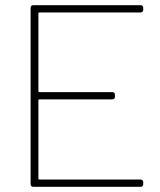

<svg xmlns="http://www.w3.org/2000/svg" viewBox="-20 -720 616 740"><path d="M532 -682V-690C532 -696 528 -700 522 -700H108C102 -700 98 -696 98 -690V-10C98 -4 102 0 108 0H522C528 0 532 -4 532 -10V-18C532 -24 528 -28 522 -28H132C130 -28 128 -30 128 -32V-333C128 -335 130 -337 132 -337H413C419 -337 423 -341 423 -347V-355C423 -361 419 -365 413 -365H132C130 -365 128 -367 128 -369V-668C128 -670 130 -672 132 -672H522C528 -672 532 -676 532 -682Z"/></svg>

Font: Barlow Thin
Style: Regular
Weight: 250
Designer: Jeremy Tribby
Foundry: Tribby Type
Version: Version 1.422;hotconv 1.0.109;makeotfexe 2.5.65596